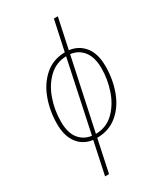

<svg xmlns="http://www.w3.org/2000/svg" viewBox="-242 -852 1009 1183"><g transform="rotate(-30 262.5 -260.0)"><path d="M188 9Q120 0 82 -51Q44 -102 44 -187Q44 -277 73.5 -359Q103 -441 162 -493Q221 -545 306 -546L352 -760H380L334 -545Q400 -537 440.5 -487Q481 -437 481 -347Q481 -253 450.5 -171Q420 -89 360 -39.5Q300 10 216 10L167 240H139ZM301 -521Q229 -519 177.5 -470.5Q126 -422 99 -346Q72 -270 72 -187Q72 -108 105.5 -66Q139 -24 194 -17ZM453 -347Q453 -426 419.5 -469.5Q386 -513 329 -520L221 -15Q298 -16 350 -67.5Q402 -119 427.5 -195Q453 -271 453 -347Z"/></g></svg>

Font: Noto Serif NarrowThin
Style: Italic
Weight: 250
Width: 4
Italic angle: -12°
Designer: Monotype Design Team
Foundry: Monotype Imaging Inc.
Version: Version 1.001